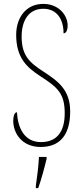

<svg xmlns="http://www.w3.org/2000/svg" viewBox="-20 -744 422 985"><path d="M189 10C289 10 340 -54 340 -172C340 -284 277 -328 204 -376C127 -425 91 -463 91 -557C91 -638 127 -699 202 -699C270 -699 306 -648 306 -573C317 -573 327 -584 327 -614C327 -664 283 -724 202 -724C113 -724 63 -653 63 -565C63 -447 118 -398 187 -353C276 -296 312 -264 312 -163C312 -65 269 -15 190 -15C105 -15 71 -88 67 -168C51 -168 48 -140 48 -124C48 -64 89 10 189 10ZM164 208V221H176C191 181 209 113 219 71V61H180C177 114 171 159 164 208Z"/></svg>

Font: Noto Serif Devanagari ExtraCondensed Thin
Style: Regular
Weight: 100
Width: 2
Designer: Universal Thirst, Indian Type Foundry and the Monotype Design Team
Foundry: Monotype Imaging Inc.
Version: Version 2.004